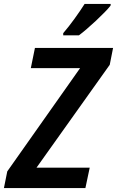

<svg xmlns="http://www.w3.org/2000/svg" viewBox="-49 -958 596 978"><path d="M273 -789V-778H353C398 -811 486 -893 514 -929L515 -938H382C353 -892 310 -832 273 -789ZM-29 0H386L408 -104H137L510 -628L527 -714H129L108 -611H359L-12 -85Z"/></svg>

Font: Noto Sans SemiCondensed SemiBold
Style: Italic
Weight: 600
Width: 4
Italic angle: -12°
Designer: Monotype Design Team
Foundry: Monotype Imaging Inc.
Version: Version 2.013